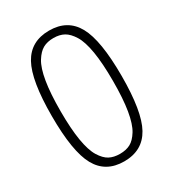

<svg xmlns="http://www.w3.org/2000/svg" viewBox="-181 -842 863 954"><g transform="rotate(-30 250.0 -365.0)"><path d="M310.1 -683.6Q285.2 -697.3 250 -697.3Q214.8 -697.3 189.9 -683.6Q165 -669.9 143.6 -635.3Q122.1 -600.6 110.8 -533.2Q99.6 -465.8 99.6 -364.7Q99.6 -263.7 110.8 -196.3Q122.1 -128.9 143.6 -94.2Q165 -59.6 189.9 -46.4Q214.8 -33.2 250 -33.2Q285.2 -33.2 310.1 -46.4Q335 -59.6 356.4 -94.2Q377.9 -128.9 389.2 -196.3Q400.4 -263.7 400.4 -364.7Q400.4 -465.8 389.2 -533.2Q377.9 -600.6 356.4 -635.3Q335 -669.9 310.1 -683.6ZM402.8 -75.7Q355.5 9.8 250 9.8Q144.5 9.8 97.2 -75.7Q49.8 -161.1 49.8 -365.2Q49.8 -569.3 97.2 -654.8Q144.5 -740.2 250 -740.2Q355.5 -740.2 402.8 -654.8Q450.2 -569.3 450.2 -365.2Q450.2 -161.1 402.8 -75.7Z"/></g></svg>

Font: Rounded Mgen+ 1mn light
Style: Regular
Weight: 200
Designer: [Source Han Sans]
Ryoko NISHIZUKA  (kana & ideographs); Paul D. Hunt (Latin, Greek & Cyrillic); Wenlong ZHANG  (bopomofo
Version: Version 1.059.20150602